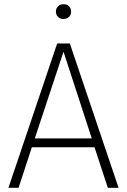

<svg xmlns="http://www.w3.org/2000/svg" viewBox="-20 -890 602 910"><path d="M428 -192H131L68 0H20L251 -684H311L542 0H491ZM415 -234 281 -645 145 -234ZM317 -835Q317 -820 307 -810Q297 -800 281 -800Q265 -800 255 -810Q245 -820 245 -835Q245 -850 255 -860Q265 -870 281 -870Q297 -870 307 -860Q317 -850 317 -835Z"/></svg>

Font: FiraGO ExtraLight
Style: Regular
Weight: 200
Designer: bBox Type
Foundry: bBox Type GmbH
Version: Version 1.001